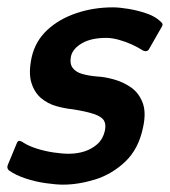

<svg xmlns="http://www.w3.org/2000/svg" viewBox="-31 -497 462 522"><path d="M14 -106Q17 -115 22.5 -114Q28 -113 33 -109Q47 -100 69 -93Q91 -86 114.5 -82.5Q138 -79 156 -79Q179 -79 199 -85.5Q219 -92 234 -105.5Q249 -119 254 -141Q258 -159 251.5 -169.5Q245 -180 224.5 -187Q204 -194 166 -200Q145 -202 122 -208.5Q99 -215 81 -230Q63 -245 54.5 -271.5Q46 -298 55 -341Q65 -385 97 -415Q129 -445 176 -461Q223 -477 276 -477Q293 -477 317.5 -473Q342 -469 366 -461Q390 -453 405 -439Q411 -434 411 -430.5Q411 -427 407 -421L375 -365Q370 -354 357 -360Q345 -368 327.5 -376Q310 -384 291.5 -389Q273 -394 258 -394Q217 -394 192 -379.5Q167 -365 162 -344Q158 -324 166.5 -312.5Q175 -301 192.5 -296Q210 -291 233 -289Q254 -288 279 -281Q304 -274 325 -259.5Q346 -245 356.5 -218.5Q367 -192 358 -151Q346 -92 309.5 -57.5Q273 -23 227.5 -9Q182 5 140 5Q122 5 93.5 1Q65 -3 38 -12Q11 -21 -7 -34Q-13 -40 -10 -48Z"/></svg>

Font: Glory SemiBold
Style: Italic
Weight: 600
Italic angle: -12°
Designer: Robert Leuschke
Foundry: Robert Leuschke
Version: Version 1.011